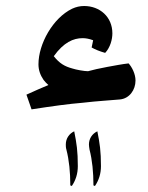

<svg xmlns="http://www.w3.org/2000/svg" viewBox="-20 -467 492 639"><path d="M85 -103C156 -114 207 -121 255 -125C305 -131 349 -133 379 -136C411 -139 431 -168 431 -199C431 -221 419 -244 408 -256C398 -255 386 -253 374 -251C350 -247 325 -242 301 -237C292 -235 282 -232 273 -230C260 -230 233 -235 221 -239C195 -246 178 -256 159 -280C192 -326 224 -340 255 -340C265 -340 277 -338 290 -333C288 -324 287 -317 285 -309C295 -303 312 -296 330 -291C347 -309 354 -336 354 -356C354 -411 312 -447 260 -447C246 -447 233 -444 220 -438C156 -407 108 -321 108 -253C108 -234 114 -217 125 -201C130 -195 135 -189 141 -184C131 -180 85 -160 68 -152ZM296 152C309 133 316 111 316 86C316 36 312 10 304 -30C287 -22 276 -6 276 14C276 19 277 24 278 31C287 66 291 106 291 150ZM219 152C232 133 239 111 239 86C239 36 235 10 227 -30C210 -22 199 -6 199 14C199 19 199 24 201 31C210 66 214 106 214 150Z"/></svg>

Font: Noto Naskh Arabic UI
Style: Bold
Weight: 700
Designer: Monotype Design Team, David Williams, Mohamad Dakak and Nizar Qandah
Foundry: Monotype Imaging Inc.
Version: Version 2.016